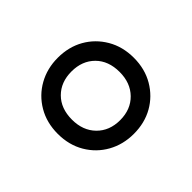

<svg xmlns="http://www.w3.org/2000/svg" viewBox="-79 -831 535 535"><g transform="rotate(-45 188.0 -564.0)"><path d="M188 -414Q146 -414 112 -433Q78 -452 58 -486Q38 -520 38 -564Q38 -608 58 -642Q78 -676 112 -695Q146 -714 188 -714Q231 -714 264.5 -695Q298 -676 318 -642Q338 -608 338 -564Q338 -520 318 -486Q298 -452 264.5 -433Q231 -414 188 -414ZM188 -468Q230 -468 256 -494.5Q282 -521 282 -564Q282 -608 256 -634Q230 -660 188 -660Q146 -660 120 -634Q94 -608 94 -564Q94 -521 120 -494.5Q146 -468 188 -468Z"/></g></svg>

Font: Space Grotesk Variable Light
Style: Regular
Weight: 300
Designer: Florian Karsten
Foundry: Florian Karsten
Version: Version 2.000